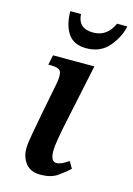

<svg xmlns="http://www.w3.org/2000/svg" viewBox="-117 -813 611 884"><g transform="rotate(15 188.5 -371.5)"><path d="M166 10Q216 10 246.5 -11Q277 -32 300 -54L281 -86Q246 -61 224 -61Q196 -61 196 -112Q196 -132 201.5 -165Q207 -198 212 -223L278 -536H81L71 -489H86Q120 -489 129.5 -474.5Q139 -460 130 -412L100 -259Q92 -214 82.5 -164.5Q73 -115 73 -91Q73 -48 96.5 -19Q120 10 166 10ZM219 -607Q287 -607 326.5 -653.5Q366 -700 377 -753H328Q298 -685 231 -685Q160 -685 156 -753H105Q106 -684 133.5 -645.5Q161 -607 219 -607Z"/></g></svg>

Font: Noto Serif SemiCondensed Semi
Style: Italic
Weight: 600
Width: 4
Italic angle: -12°
Designer: Monotype Design Team
Foundry: Monotype Imaging Inc.
Version: Version 1.901